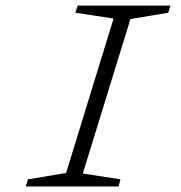

<svg xmlns="http://www.w3.org/2000/svg" viewBox="-20 -675 654 695"><path d="M81.1 -25.9 219.2 -48.8 391.1 -607.9 252.9 -628.9 261.2 -654.8H597.2L588.9 -628.9L452.1 -606L279.8 -46.9L416 -25.9L409.2 0H73.2Z"/></svg>

Font: IntelOne Mono Light
Style: Italic
Weight: 300
Italic angle: -16°
Designer: Fred Shallcrass
Foundry: Frere-Jones Type LLC
Version: Version 1.200;hotconv 1.1.0;makeotfexe 2.6.0;FJTRelease1.2